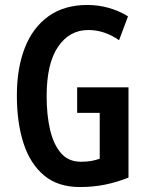

<svg xmlns="http://www.w3.org/2000/svg" viewBox="-20 -744 596 774"><path d="M291 -392H498V-28Q450 -9 402.5 0.5Q355 10 302 10Q214 10 158 -36.5Q102 -83 75 -166Q48 -249 48 -359Q48 -469 80 -551Q112 -633 175.5 -678.5Q239 -724 332 -724Q377 -724 419 -712Q461 -700 496 -678L460 -582Q401 -623 336 -623Q260 -623 214 -555.5Q168 -488 168 -356Q168 -280 182 -220.5Q196 -161 226 -126.5Q256 -92 306 -92Q330 -92 347 -95Q364 -98 382 -104V-289H291Z"/></svg>

Font: Noto Sans Sinhala ExtraCondensed SemiBold
Style: Regular
Weight: 600
Width: 2
Designer: Jelle Bosma - Monotype Design Team
Foundry: Monotype Imaging Inc.
Version: Version 2.006; ttfautohint (v1.8.4.7-5d5b)